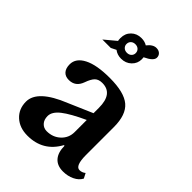

<svg xmlns="http://www.w3.org/2000/svg" viewBox="-245 -947 1063 1063"><g transform="rotate(45 287.0 -415.0)"><path d="M155 -738Q155 -774 178.5 -797Q202 -820 238 -820Q264 -820 283 -808Q308 -840 335 -840Q353 -840 364 -830Q375 -820 375 -804Q375 -778 321 -753Q322 -748 322 -738Q322 -705 298 -682Q274 -659 238 -659Q208 -659 186 -676L156 -661H90L157 -717Q155 -724 155 -738ZM202 -738Q202 -724 212 -714.5Q222 -705 238 -705Q254 -705 264 -714.5Q274 -724 274 -738Q274 -753 264 -762.5Q254 -772 238 -772Q222 -772 212 -762.5Q202 -753 202 -738ZM344 -190V-285Q257 -245 216 -213Q175 -181 175 -147Q175 -118 191 -101Q207 -84 231 -84Q279 -84 311.5 -114.5Q344 -145 344 -190ZM203 -277 344 -338V-380Q344 -491 260 -491Q232 -491 216.5 -476Q201 -461 188 -424Q169 -371 117 -371Q89 -371 74 -388Q59 -405 59 -436Q59 -484 113 -512Q167 -540 270 -540Q383 -540 430.5 -499.5Q478 -459 478 -364V-145Q478 -60 512 -60Q531 -60 547 -73L562 -44Q549 -19 519 -4.5Q489 10 452 10Q406 10 382 -18Q358 -46 358 -97H353Q295 9 173 9Q111 9 72.5 -26.5Q34 -62 34 -119Q34 -209 203 -277Z"/></g></svg>

Font: Libre Baskerville
Style: Bold
Weight: 700
Designer: Pablo Impallari, Rodrigo Fuenzalida
Foundry: Pablo Impallari, Rodrigo Fuenzalida
Version: Version 1.000